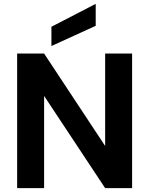

<svg xmlns="http://www.w3.org/2000/svg" viewBox="-20 -977 775 997"><path d="M666 -699V0H526L209 -479V0H69V-699H209L526 -219V-699ZM477 -957V-843L247 -738V-838Z"/></svg>

Font: Poppins SemiBold
Style: Regular
Weight: 600
Designer: Ninad Kale (Devanagari), Jonny Pinhorn (Latin)
Foundry: Indian Type Foundry
Version: Version 3.002 2017